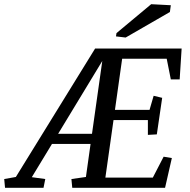

<svg xmlns="http://www.w3.org/2000/svg" viewBox="-104 -891 903 911"><path d="M332.5 -256.3 381.3 -601.6 171.9 -256.3ZM597.7 -321.3H434.6L396 -48.3H621.1L672.4 -147.5L711.4 -141.1L679.2 0H238.8L234.9 -41.5L303.7 -51.3L325.7 -208H142.6L46.9 -50.3L110.8 -41.5L102.5 0H-80.1L-84 -41.5L-28.8 -51.3L347.2 -660.6H757.8L748.5 -514.2H706.5L687 -612.3H475.6L441.4 -369.6H605.5L625 -436.5L665.5 -426.8L640.1 -253.4L597.7 -251ZM448.7 -733.9 613.3 -871.1 706.5 -866.2 702.1 -834 492.2 -712.9 446.3 -718.3Z"/></svg>

Font: NoticiaText-Italic
Style: Italic
Weight: 400
Italic angle: -8°
Designer: JM Sole
Foundry: JM Sole
Version: Version 1.003